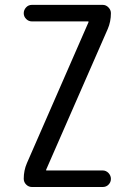

<svg xmlns="http://www.w3.org/2000/svg" viewBox="-20 -750 540 770"><path d="M87.9 -95.7 335 -661.1V-663.1Q335 -664.1 334 -664.1H108.4Q94.7 -664.1 85 -673.8Q75.2 -683.6 75.2 -696.8Q75.2 -710 84.5 -720.2Q93.8 -730.5 108.4 -730.5H391.6Q405.3 -730.5 415 -720.2Q424.8 -710 424.8 -697.3Q424.8 -663.1 412.1 -633.8L165 -69.3V-67.4Q165 -66.4 166 -66.4H391.6Q405.3 -66.4 415 -56.2Q424.8 -45.9 424.8 -32.7Q424.8 -19.5 415.5 -9.8Q406.2 0 391.6 0H108.4Q94.7 0 85 -9.8Q75.2 -19.5 75.2 -33.2Q75.2 -66.4 87.9 -95.7Z"/></svg>

Font: Rounded Mgen+ 1mn regular
Style: Regular
Weight: 400
Designer: [Source Han Sans]
Ryoko NISHIZUKA  (kana & ideographs); Paul D. Hunt (Latin, Greek & Cyrillic); Wenlong ZHANG  (bopomofo
Version: Version 1.059.20150602